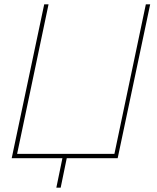

<svg xmlns="http://www.w3.org/2000/svg" viewBox="-20 -730 724 886"><path d="M240 136 268 0H34L184 -710H204L59 -20H508L653 -710H673L523 0H288L260 136Z"/></svg>

Font: Raleway Thin
Style: Italic
Weight: 100
Italic angle: -12°
Designer: Matt McInerney, Pablo Impallari, Rodrigo Fuenzalida
Foundry: Matt McInerney, Pablo Impallari, Rodrigo Fuenzalida
Version: Version 4.026